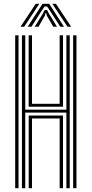

<svg xmlns="http://www.w3.org/2000/svg" viewBox="-20 -985 480 1005"><path d="M94.8 0V-800H112.2V-410.8H327.5V-800H345V0H327.5V-395.5H112.2V0ZM59.5 0V-800H77V0ZM362.8 0V-800H380.2V0ZM130 -426.2V-800H147.5V-441.5H292.2V-800H309.8V-426.2ZM130.2 0V-380.2H309.8V0H292.2V-365H147.5V0ZM87.2 -845 167 -965H185.8L106.5 -845ZM124.8 -845 202.5 -965H237.5L315 -845H295.5L242.8 -927L226.5 -951.2H213.5L197 -926.8L144.5 -845ZM333.5 -845 254 -965H272.8L352.5 -845ZM161.8 -845 203.8 -913.2 213.5 -932.2H226.8L236.5 -913.2L278.5 -845H258.8L224.8 -903.5L221.5 -917H218.5L215 -903.5L181.5 -845Z"/></svg>

Font: Big Shoulders Inline Text Medium
Style: Regular
Weight: 500
Designer: Patric King
Foundry: XO Type Co
Version: Version 1.000